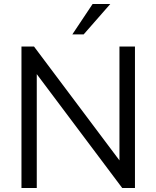

<svg xmlns="http://www.w3.org/2000/svg" viewBox="-20 -946 786 966"><path d="M581 -712H659V0H595L165 -573V0H88V-712H151L581 -139ZM401 -773H344L446 -926H535Z"/></svg>

Font: Muli
Style: Regular
Weight: 400
Designer: Vernon Adams
Foundry: Vernon Adams
Version: Version 2.000